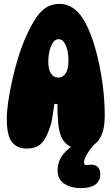

<svg xmlns="http://www.w3.org/2000/svg" viewBox="-20 -759 575 990"><path d="M117 7Q68 7 41.5 -26.5Q15 -60 15 -147Q15 -184 22.5 -235.5Q30 -287 43 -345.5Q56 -404 74 -462.5Q92 -521 114 -570Q143 -635 169.5 -672Q196 -709 224.5 -724Q253 -739 286 -739Q337 -739 376.5 -701.5Q416 -664 450 -575Q469 -524 485 -456.5Q501 -389 510.5 -313.5Q520 -238 520 -163Q520 -75 487 -34Q454 7 394 7Q345 7 316 -23Q287 -53 280 -123Q278 -147 277 -172.5Q276 -198 276 -223Q268 -223 260 -223Q257 -197 253 -172.5Q249 -148 245 -126Q232 -82 217 -52.5Q202 -23 179 -8Q156 7 117 7ZM280 -359Q305 -359 319 -381.5Q333 -404 333 -447Q333 -491 319.5 -524Q306 -557 282 -557Q258 -557 243.5 -522Q229 -487 229 -440Q229 -400 243 -379.5Q257 -359 280 -359ZM396 211Q345 211 311 188Q277 165 277 120Q277 76 302 41.5Q327 7 385 -28L483 -30Q451 -1 432 30.5Q413 62 413 79Q413 92 427 92Q432 92 437 91Q442 90 448 90Q473 90 485 103Q497 116 497 139Q497 175 471 193Q445 211 396 211Z"/></svg>

Font: DynaPuff Condensed
Style: Bold
Weight: 700
Width: 3
Designer: Toshi Omagari, Jennifer Daniel
Foundry: Google Fonts
Version: Version 2.000; ttfautohint (v1.8.4.7-5d5b)